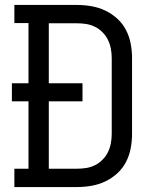

<svg xmlns="http://www.w3.org/2000/svg" viewBox="-20 -755 640 775"><path d="M38 0V-74H95V-346H28V-419H95V-662H38V-735H291Q320 -735 349 -730Q378 -725 404.5 -712.5Q431 -700 453 -680Q475 -660 488.5 -634Q502 -608 507.5 -579Q513 -550 513 -521V-215Q513 -185 507.5 -156Q502 -127 488.5 -101Q475 -75 453 -55Q431 -35 404.5 -22.5Q378 -10 349 -5Q320 0 291 0ZM291 -74Q310 -74 328.5 -77Q347 -80 364 -88.5Q381 -97 394.5 -111Q408 -125 416 -141.5Q424 -158 427.5 -177Q431 -196 431 -215V-521Q431 -539 427.5 -558Q424 -577 416 -593.5Q408 -610 394.5 -624Q381 -638 364 -646.5Q347 -655 328.5 -658Q310 -661 291 -661H177V-419H313V-346H177V-74Z"/></svg>

Font: Iosevka Curly Slab Extended
Style: Regular
Weight: 400
Width: 7
Monospace: yes
Designer: Belleve Invis
Foundry: Belleve Invis
Version: Version 11.1.0; ttfautohint (v1.8.3)